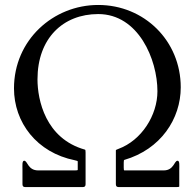

<svg xmlns="http://www.w3.org/2000/svg" viewBox="-20 -761 797 781"><path d="M451.3 -149.5V-11.4C451.7 -3.2 454.5 -0.4 462.7 0H697.8C706 0 708.8 -0.7 709.2 -2.5V-70C709.2 -88.1 711.6 -107.2 702.1 -107.2C688.6 -107.2 687.5 -68.2 646.3 -67.8H485.8C484 -68.2 483.3 -71 483.3 -79.2V-98.7C483.3 -106.9 484 -109.7 485.4 -110.4C634.2 -153.8 715.2 -277.7 715.2 -405.9C715.2 -594.8 567.1 -740.8 379.6 -740.8C196 -740.8 36.9 -597.7 36.9 -401.6C36.9 -263.5 128.9 -140.3 284.8 -109C293 -107.2 295.8 -106.2 296.2 -104.4V-70C295.8 -68.5 293 -67.8 284.8 -67.8H134.9C93 -68.2 92.3 -107.2 78.5 -107.2C69.2 -107.2 71.4 -88.1 71.4 -70V-11.4C71.7 -3.2 74.6 -0.4 82.7 0H316.8C324.9 -0.4 327.8 -3.2 328.1 -11.4V-140.6C328.1 -148.8 327.4 -151.6 325.6 -152.3C164.8 -197.4 132.5 -354.8 132.5 -438.2C132.5 -604.8 236.2 -703.8 379.6 -703.8C543.3 -703.8 620.4 -518.8 620.4 -389.9C620.4 -291.5 555.4 -190 462 -155.5C454.2 -152.7 451.7 -151.3 451.3 -149.5Z"/></svg>

Font: Margiela Serif Text
Style: Regular
Weight: 400
Designer: Andreas Faust, Stefan Endress
Version: Version 1.002;FEAKit 1.0